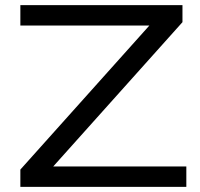

<svg xmlns="http://www.w3.org/2000/svg" viewBox="-20 -725 775 745"><path d="M59 0V-67L591 -661L595 -626H59V-705H688V-639L156 -45L152 -79H703V0Z"/></svg>

Font: Nunito Sans 10pt Expanded
Style: Regular
Weight: 400
Width: 7
Designer: Vernon Adams
Foundry: Vernon Adams
Version: Version 3.101;gftools[0.9.27]